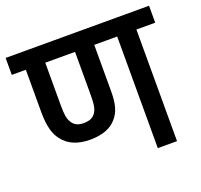

<svg xmlns="http://www.w3.org/2000/svg" viewBox="-111 -748 916 873"><g transform="rotate(-20 347.0 -311.0)"><path d="M603 -540H694V-622H0V-540H68V-337C68 -267 80 -226 103 -197C131 -160 175 -141 235 -141C295 -141 338 -158 364 -190C388 -218 399 -253 399 -315V-540H510V0H603ZM233 -222C204 -222 187 -232 176 -251C165 -269 162 -291 162 -334V-540H306V-335C306 -284 302 -265 291 -248C279 -230 261 -222 233 -222Z"/></g></svg>

Font: Noto Sans SemiCondensed Medium
Style: Regular
Weight: 500
Width: 4
Designer: Monotype Design Team
Foundry: Monotype Imaging Inc.
Version: Version 2.013